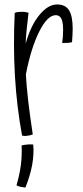

<svg xmlns="http://www.w3.org/2000/svg" viewBox="-20 -600 372 861"><path d="M127 3Q122 5 115.5 6.5Q109 8 101 9Q94 10 89 9.5Q84 9 79 8Q55 -122 47 -258.5Q39 -395 46 -542Q52 -545 59.5 -546Q67 -547 83 -547Q87 -547 91 -546.5Q95 -546 108 -543Q102 -494 99 -462.5Q96 -431 95 -404Q117 -484 156 -532Q195 -580 236 -580Q273 -580 289.5 -554Q306 -528 306 -470Q306 -457 305 -442Q304 -427 303 -411Q296 -409 286.5 -408Q277 -407 259 -407Q261 -423 262 -438Q263 -453 263 -467Q263 -501 255 -516.5Q247 -532 230 -532Q193 -532 156 -458.5Q119 -385 96 -266Q99 -212 106.5 -147Q114 -82 127 3ZM77 52Q91 49 103.5 48Q116 47 129 48Q133 92 124 140.5Q115 189 94 241Q82 240 72.5 238Q63 236 54 231Q68 183 73.5 140.5Q79 98 77 52Z"/></svg>

Font: Atma Light
Style: Regular
Weight: 300
Designer: Gregori Vincens, Jeremie Hornus, Riccardo Olocco, Yoann Minet.
Foundry: black foundry
Version: Version 1.102;PS 1.100;hotconv 1.0.86;makeotf.lib2.5.63406